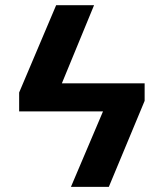

<svg xmlns="http://www.w3.org/2000/svg" viewBox="-20 -732 640 752"><path d="M546.5 -337 406.2 0H257.8L383.5 -295.8H55V-369.7L199.9 -711.6H348.4L222.3 -405.5H546.5Z"/></svg>

Font: Interface
Style: Bold
Weight: 700
Designer: Rasmus Andersson
Foundry: rsms
Version: Version 1.8